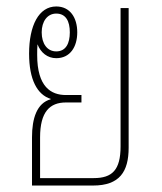

<svg xmlns="http://www.w3.org/2000/svg" viewBox="-20 -574 500 594"><path d="M79 0H268C350 0 378 -43 378 -117V-549H353V-121C353 -48 327 -23 270 -23H104V-149C104 -228 134 -257 184 -257H232V-280H184C138 -280 95 -305 95 -404C95 -415 95 -426 96 -437C106 -411 127 -394 154 -394C197 -394 219 -429 219 -474C219 -519 197 -554 154 -554C100 -554 70 -495 70 -408C70 -328 95 -281 137 -268V-267C94 -255 79 -208 79 -149ZM154 -415C126 -415 109 -439 109 -474C109 -507 126 -532 154 -532C184 -532 196 -508 196 -474C196 -440 184 -415 154 -415Z"/></svg>

Font: Noto Sans Thai Looped Condensed Thin
Style: Regular
Weight: 100
Width: 3
Designer: Sasikarn Vongin, Ben Mitchell
Foundry: The Fontpad Ltd
Version: Version 1.001